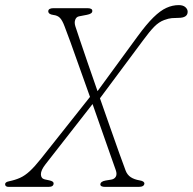

<svg xmlns="http://www.w3.org/2000/svg" viewBox="-37 -732 755 752"><path d="M258 -629.5Q262.5 -615 275.5 -576.8Q288.5 -538.5 306.5 -485.8Q324.5 -433 345 -375L501.5 -589Q536.5 -637 563.8 -663.8Q591 -690.5 614.8 -701.2Q638.5 -712 663 -712Q680 -712 689 -704Q698 -696 698 -686Q698 -662 661.5 -662Q648.5 -662 636 -661Q623.5 -660 606 -653.5Q585.5 -646 567.2 -627.5Q549 -609 523 -573.5L354.5 -347Q375 -288 394.8 -232Q414.5 -176 430.2 -131.8Q446 -87.5 455 -64Q461.5 -47 475.2 -38Q489 -29 510 -25.5Q528.5 -22.5 528.5 -13Q527.5 0 505.5 0H375Q356 0 356 -10Q357 -21.5 377 -25L398.5 -28.5Q411 -30.5 416.5 -40Q422 -49.5 416.5 -65.5Q410 -84 396 -123.5Q382 -163 363.8 -215.2Q345.5 -267.5 325.5 -324.5L141.5 -89Q123 -65.5 123.2 -49.2Q123.5 -33 138 -29.5L156.5 -25.5Q173 -22 173 -14Q173 0 153 0H-2.5Q-17 0 -17 -10.5Q-17 -19 -1.5 -22Q22.5 -27 41.5 -35.5Q60.5 -44 79.8 -61.8Q99 -79.5 124 -111L315.5 -352.5Q294 -412.5 274 -468.8Q254 -525 238.8 -567.5Q223.5 -610 216 -628.5Q207.5 -651.5 198.2 -661.5Q189 -671.5 171.5 -673.5Q152 -676 152 -688.5Q153 -700 173 -700H305Q325.5 -700 324.5 -688.5Q324.5 -678 303.5 -674L272.5 -668Q262 -666 257.8 -655Q253.5 -644 258 -629.5Z"/></svg>

Font: Fraunces 9pt S100 Thin
Style: Italic
Weight: 100
Italic angle: -16°
Version: Version 1.000; ttfautohint (v1.8.3)